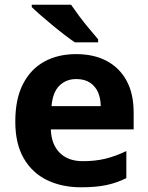

<svg xmlns="http://www.w3.org/2000/svg" viewBox="-20 -852 631 816"><path d="M303 -622Q379 -622 433.5 -593Q488 -564 518 -509Q548 -454 548 -374V-302H196Q198 -239 233.5 -203Q269 -167 332 -167Q385 -167 428 -177.5Q471 -188 517 -210V-95Q477 -75 432.5 -65.5Q388 -56 325 -56Q243 -56 180 -86.5Q117 -117 81 -179Q45 -241 45 -335Q45 -431 77.5 -494.5Q110 -558 168 -590Q226 -622 303 -622ZM304 -516Q261 -516 232.5 -488Q204 -460 199 -401H408Q408 -434 396.5 -460Q385 -486 362 -501Q339 -516 304 -516ZM282 -832Q297 -810 317.5 -782.5Q338 -755 359.5 -729.5Q381 -704 397 -685V-672H298Q279 -685 253.5 -704.5Q228 -724 201.5 -746Q175 -768 152 -788Q129 -808 115 -822V-832Z"/></svg>

Font: Noto Sans Malayalam UI
Style: Regular
Weight: 400
Designer: Jelle Bosma - Monotype Design Team
Foundry: Monotype Imaging Inc.
Version: Version 2.104